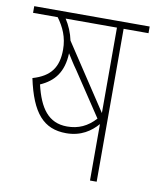

<svg xmlns="http://www.w3.org/2000/svg" viewBox="-74 -680 598 737"><g transform="rotate(10 225.0 -311.0)"><path d="M353 -596H450V-622H0V-596H96C121 -562 138 -525 138 -477C138 -408 110 -369 41 -349C69 -217 117 -163 205 -163C263 -163 301 -190 327 -220V0H353ZM327 -596V-263L160 -516C154 -545 142 -573 127 -596ZM201 -409 314 -239C283 -205 248 -189 204 -189C131 -189 95 -241 74 -330C128 -354 160 -393 163 -467C174 -450 185 -431 201 -409Z"/></g></svg>

Font: Noto Sans Condensed Thin
Style: Regular
Weight: 100
Width: 3
Designer: Monotype Design Team
Foundry: Monotype Imaging Inc.
Version: Version 2.013